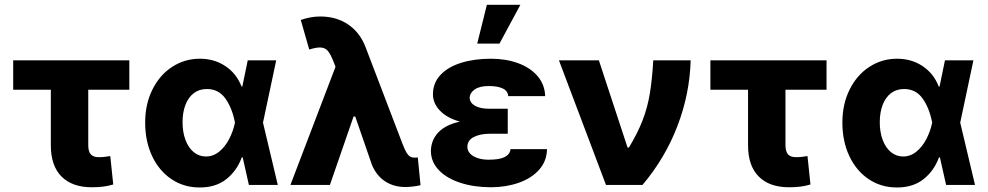

<svg xmlns="http://www.w3.org/2000/svg" viewBox="-20 -787 4203 817"><path d="M530.3 -405.3H355.5V-169.9Q355.5 -142.6 366.2 -130.4Q377 -118.2 399.4 -118.2Q415 -118.2 426.3 -119.6Q437.5 -121.1 449.2 -123L461.9 -2Q439.9 4.4 419.4 7.1Q398.9 9.8 370.1 9.8Q287.1 9.8 241.7 -35.9Q196.3 -81.5 196.3 -168.9V-405.3H36.1V-530.3H530.3Z M597.7 -265.6Q597.7 -344.2 628.7 -406.2Q659.7 -468.3 712.9 -502.7Q766.1 -537.1 830.1 -537.1Q892.1 -537.1 939.2 -505.6Q986.3 -474.1 1007.8 -418.9H1011.2L1034.2 -530.3H1155.3L1099.1 -265.1L1162.1 0H1039.1L1012.7 -117.2H1008.8Q987.3 -59.1 942.1 -23.9Q897 11.2 829.1 10.7Q762.7 10.7 710 -24.4Q657.2 -59.6 627.4 -122.6Q597.7 -185.5 597.7 -265.6ZM856.4 -121.1Q887.7 -121.1 913.1 -142.1Q938.5 -163.1 955.3 -195.8Q972.2 -228.5 979.5 -263.7L980 -265.1L979.5 -266.6Q967.8 -327.6 939 -367.9Q910.2 -408.2 860.4 -408.2Q827.6 -408.2 804.4 -390.4Q781.2 -372.6 769 -340.6Q756.8 -308.6 756.8 -266.6Q756.8 -224.6 769.3 -191.4Q781.7 -158.2 804.4 -139.6Q827.1 -121.1 856.4 -121.1Z M1562.5 -85.9 1491.7 -291H1484.4L1383.8 0H1215.8L1407.7 -502.9L1396.5 -531.2Q1384.3 -561 1372.6 -573Q1360.8 -585 1340.8 -585Q1323.7 -585 1295.9 -576.2L1259.8 -702.1Q1281.7 -709.5 1301.3 -713.1Q1320.8 -716.8 1342.8 -716.8Q1411.6 -716.8 1461.9 -682.6Q1512.2 -648.4 1536.1 -585L1692.4 -175.8Q1702.1 -150.9 1709 -138.9Q1715.8 -127 1723.9 -121.6Q1731.9 -116.2 1744.1 -116.2Q1753.9 -116.2 1757.8 -117.2L1769.5 1Q1758.8 3.9 1740 6.3Q1721.2 8.8 1705.1 8.8Q1655.3 8.8 1618.4 -15.6Q1581.5 -40 1562.5 -85.9Z M1937 -269.5Q1882.3 -284.7 1852.3 -315.9Q1822.3 -347.2 1822.3 -385.7Q1822.3 -433.6 1854 -467.8Q1885.7 -502 1941.7 -519.5Q1997.6 -537.1 2069.3 -537.1Q2132.8 -537.1 2184.8 -518.1Q2236.8 -499 2267.6 -462.9Q2298.3 -426.8 2299.8 -377.9H2142.6Q2141.1 -400.4 2119.1 -410.6Q2097.2 -420.9 2059.6 -420.9Q2021 -420.9 2000.2 -406.5Q1979.5 -392.1 1978.5 -371.1Q1979.5 -349.1 2001.7 -336.7Q2023.9 -324.2 2062.5 -324.2H2140.6V-217.8H2062.5Q2023.9 -217.8 1996.3 -204.1Q1968.8 -190.4 1968.8 -161.1Q1968.8 -147 1979.2 -134.8Q1989.7 -122.6 2010.5 -115Q2031.2 -107.4 2059.6 -107.4Q2105 -107.4 2127.4 -118.7Q2149.9 -129.9 2152.3 -152.3H2307.6Q2306.6 -100.6 2273.4 -64Q2240.2 -27.3 2186 -8.8Q2131.8 9.8 2069.3 9.8Q1997.6 9.8 1939.5 -9Q1881.3 -27.8 1847.7 -62.7Q1814 -97.7 1813.5 -144.5Q1814.5 -191.4 1845.5 -223.9Q1876.5 -256.3 1937 -269.5ZM2051.8 -766.6H2194.3L2105.5 -601.6H2010.7Z M2358.4 -530.3H2528.3L2650.4 -159.2H2656.2Q2693.4 -220.7 2714.4 -275.1Q2735.4 -329.6 2745.1 -388.4Q2754.9 -447.3 2759.8 -530.3H2918.9Q2915 -387.2 2862.5 -250.5Q2810.1 -113.8 2713.9 0H2558.6Z M3497.1 -405.3H3322.3V-169.9Q3322.3 -142.6 3333 -130.4Q3343.8 -118.2 3366.2 -118.2Q3381.8 -118.2 3393.1 -119.6Q3404.3 -121.1 3416 -123L3428.7 -2Q3406.7 4.4 3386.2 7.1Q3365.7 9.8 3336.9 9.8Q3253.9 9.8 3208.5 -35.9Q3163.1 -81.5 3163.1 -168.9V-405.3H3002.9V-530.3H3497.1Z M3564.5 -265.6Q3564.5 -344.2 3595.5 -406.2Q3626.5 -468.3 3679.7 -502.7Q3732.9 -537.1 3796.9 -537.1Q3858.9 -537.1 3906 -505.6Q3953.1 -474.1 3974.6 -418.9H3978L4001 -530.3H4122.1L4065.9 -265.1L4128.9 0H4005.9L3979.5 -117.2H3975.6Q3954.1 -59.1 3908.9 -23.9Q3863.8 11.2 3795.9 10.7Q3729.5 10.7 3676.8 -24.4Q3624 -59.6 3594.2 -122.6Q3564.5 -185.5 3564.5 -265.6ZM3823.2 -121.1Q3854.5 -121.1 3879.9 -142.1Q3905.3 -163.1 3922.1 -195.8Q3939 -228.5 3946.3 -263.7L3946.8 -265.1L3946.3 -266.6Q3934.6 -327.6 3905.8 -367.9Q3877 -408.2 3827.1 -408.2Q3794.4 -408.2 3771.2 -390.4Q3748 -372.6 3735.8 -340.6Q3723.6 -308.6 3723.6 -266.6Q3723.6 -224.6 3736.1 -191.4Q3748.5 -158.2 3771.2 -139.6Q3793.9 -121.1 3823.2 -121.1Z"/></svg>

Font: Pretendard ExtraBold
Style: Regular
Weight: 800
Designer: Base glyphs from Inter by Rasmus Andersson; Hangeul glyphs from Noto Sans CJK(Source Han Sans) by Jang Soo-young and Kan
Foundry: Kil Hyung-jin
Version: Version 1.309